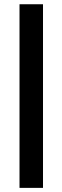

<svg xmlns="http://www.w3.org/2000/svg" viewBox="-20 -724 300 922"><path d="M73.7 -703.6H186.5V178.2H73.7Z"/></svg>

Font: Schibsted Grotesk SemiBold
Style: Regular
Weight: 600
Designer: Bakken & Baeck AS, Henrik Kongsvoll
Foundry: Schibsted ASA
Version: Version 1.100;gftools[0.9.25]